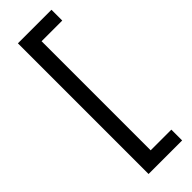

<svg xmlns="http://www.w3.org/2000/svg" viewBox="-288 -731 906 906"><g transform="rotate(-45 164.5 -278.0)"><path d="M304 158V86H166V-642H304V-714H80V158Z"/></g></svg>

Font: Noto Sans Buginese
Style: Regular
Weight: 400
Designer: Monotype Design Team
Foundry: Monotype Imaging Inc.
Version: Version 2.002